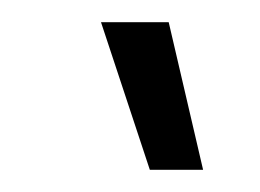

<svg xmlns="http://www.w3.org/2000/svg" viewBox="-20 -740 234 173"><path d="M115 -587H163L132 -720H71Z"/></svg>

Font: Fixel Display 20240404 Light
Style: Italic
Weight: 300
Italic angle: -10°
Designer: AlfaBravo + MacPaw
Foundry: Kyrylo Tkachov, Marchela Mozhyna, Serhii Makarenko, Maria Weinstein, Zakhar Kryvoshyya
Version: Version 1.211;Glyphs 3.2 (3225)